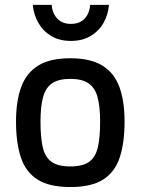

<svg xmlns="http://www.w3.org/2000/svg" viewBox="-20 -747 570 778"><path d="M264.9 10.9Q179.7 10.9 132 -19.5Q84.2 -49.8 64.6 -109.1Q44.9 -168.4 44.9 -254Q44.9 -336.9 65.9 -394.3Q86.8 -451.6 134.8 -481.2Q182.7 -510.9 264.9 -510.9Q347 -510.9 395 -481.2Q442.9 -451.6 463.9 -394.3Q484.8 -336.9 484.8 -254Q484.8 -168.4 465.2 -109.1Q445.6 -49.8 398 -19.5Q350.4 10.9 264.9 10.9ZM264.9 -72.6Q315.7 -72.6 341.8 -91.8Q367.8 -111 376.8 -151.4Q385.7 -191.8 385.7 -254Q385.7 -316 375.1 -354.1Q364.5 -392.2 338.2 -409.8Q311.9 -427.4 264.9 -427.4Q217.8 -427.4 191.6 -409.8Q165.3 -392.2 154.7 -354.1Q144.1 -316 144.1 -254Q144.1 -191.8 153 -151.4Q161.9 -111 188 -91.8Q214.1 -72.6 264.9 -72.6ZM267.3 -581.2Q220.2 -581.2 187 -601.5Q153.8 -621.7 135 -655.1Q116.1 -688.5 112.9 -727.4H189.4Q191.9 -693.3 212 -671.8Q232.1 -650.2 267.3 -650.2Q303.7 -650.2 323.5 -672.1Q343.3 -693.9 345.2 -727.4H421.6Q418.4 -688.5 399.9 -655.1Q381.3 -621.7 347.8 -601.5Q314.3 -581.2 267.3 -581.2Z"/></svg>

Font: TitilliumWeb ExtraLight
Style: Regular
Weight: 400
Designer: Mohamed Gaber, Accademia di Belle Arti di Urbino and others
Foundry: Kief Type Foundry, Accademia di Belle Arti di Urbino and others
Version: Version 3.000; ttfautohint (v1.8.2)